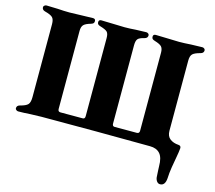

<svg xmlns="http://www.w3.org/2000/svg" viewBox="-118 -801 1290 1152"><g transform="rotate(15 527.0 -225.0)"><path d="M938 162Q938 149 936 127L935 102Q935 48 913.5 24Q892 0 851 0L683 -1Q628 -2 515 -2H177Q158 -2 108 0Q69 3 33 3Q27 3 21 -1.5Q15 -6 15 -12Q15 -29 34 -34Q70 -43 82 -56Q94 -69 94 -101V-555Q94 -585 81.5 -597Q69 -609 34 -618Q15 -623 15 -640Q15 -646 21 -650.5Q27 -655 33 -655Q51 -655 103 -653Q144 -650 177 -650Q195 -650 247 -652Q301 -654 322 -654Q338 -654 338 -639Q338 -630 333.5 -625.5Q329 -621 319 -618Q287 -609 275.5 -597Q264 -585 264 -559V-74Q264 -57 280 -57H418Q432 -57 432 -74V-559Q432 -587 421.5 -597.5Q411 -608 377 -618Q367 -621 362.5 -625.5Q358 -630 358 -639Q358 -654 374 -654Q395 -654 449 -652Q501 -650 519 -650Q552 -650 588 -653Q634 -655 653 -655Q660 -655 665.5 -650.5Q671 -646 671 -640Q671 -623 652 -618Q621 -611 611.5 -599.5Q602 -588 602 -560V-74Q602 -57 616 -57H754Q770 -57 770 -74V-559Q770 -584 759.5 -596Q749 -608 715 -618Q705 -621 700.5 -625.5Q696 -630 696 -639Q696 -654 712 -654Q733 -654 787 -652Q839 -650 857 -650Q890 -650 931 -653Q983 -655 1001 -655Q1008 -655 1013.5 -650.5Q1019 -646 1019 -640Q1019 -623 1000 -618Q965 -609 952.5 -597Q940 -585 940 -555V-120Q940 -86 961 -70Q982 -54 1014 -52Q1030 -51 1030 -36Q1030 -29 1027 -10Q1024 9 1022 20Q1016 51 1010 89Q1004 127 1003 157Q1000 205 968 205Q955 205 946.5 192.5Q938 180 938 162Z"/></g></svg>

Font: EB Garamond ExtraBold
Style: Regular
Weight: 800
Designer: Georg Duffner and Octavio Pardo
Foundry: Georg Duffner
Version: Version 1.000